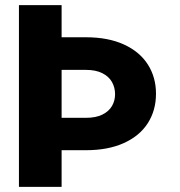

<svg xmlns="http://www.w3.org/2000/svg" viewBox="-20 -727 699 747"><path d="M219.7 -707V-582H314.5Q400.4 -582 461.9 -554Q523.4 -525.9 555.2 -476.1Q586.9 -426.3 586.9 -362.3Q586.9 -297.9 555.2 -248Q523.4 -198.2 461.9 -170.4Q400.4 -142.6 314.5 -142.6H219.7V0H53.7V-707ZM314.5 -268.6Q353 -268.6 378.4 -281.2Q403.8 -293.9 415.8 -314.7Q427.7 -335.4 427.7 -360.4Q427.7 -386.2 415.8 -407.7Q403.8 -429.2 378.4 -442.1Q353 -455.1 314.5 -455.1H219.7V-268.6Z"/></svg>

Font: Pretendard JP ExtraBold
Style: Regular
Weight: 800
Designer: Base glyphs from Inter by Rasmus Andersson; Hangeul glyphs from Noto Sans CJK(Source Han Sans) by Jang Soo-young and Kan
Foundry: Kil Hyung-jin
Version: Version 1.309